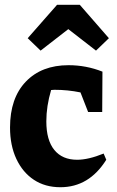

<svg xmlns="http://www.w3.org/2000/svg" viewBox="-20 -773 488 804"><path d="M233 11Q169 11 122 -20Q75 -51 48.5 -107.5Q22 -164 22 -239Q22 -362 88 -431Q154 -500 267 -500Q341 -500 409 -473L408 -304H349L317 -386Q264 -397 208 -397Q201 -397 194 -396Q174 -328 174 -265Q174 -186 207.5 -145Q241 -104 303 -104Q350 -104 414 -130L425 -104Q353 11 233 11ZM314 -753 436 -613 382 -561 266 -651 150 -561 96 -613 219 -753Z"/></svg>

Font: Piazzolla
Style: Bold
Weight: 700
Designer: Juan Pablo del Peral
Foundry: Huerta Tipografica
Version: Version 1.330